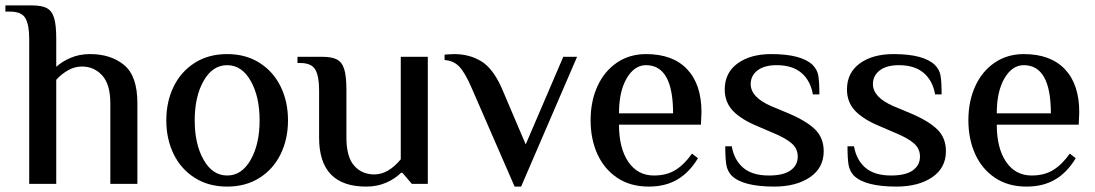

<svg xmlns="http://www.w3.org/2000/svg" viewBox="-39 -680 4051 710"><path d="M69 -537Q69 -588 55 -612.5Q41 -637 -1 -637H-19V-660H79Q115 -660 134 -650Q153 -640 161 -614Q169 -588 169 -537V-433Q191 -453 223 -466.5Q255 -480 294 -480Q371 -480 420 -439.5Q469 -399 469 -299V0H369V-298Q369 -368 339 -401Q309 -434 264 -434Q237 -434 212.5 -420Q188 -406 169 -385V0H69Z M576 -235Q576 -304 603 -359.5Q630 -415 681 -447.5Q732 -480 801 -480Q870 -480 921 -447.5Q972 -415 999 -359.5Q1026 -304 1026 -235Q1026 -166 999 -110.5Q972 -55 921 -22.5Q870 10 801 10Q732 10 681 -22.5Q630 -55 603 -110.5Q576 -166 576 -235ZM921 -235Q921 -323 888 -381Q855 -439 801 -439Q747 -439 714 -381Q681 -323 681 -235Q681 -147 714 -89Q747 -31 801 -31Q855 -31 888 -89Q921 -147 921 -235Z M1141 -171V-347Q1141 -398 1127 -422.5Q1113 -447 1071 -447H1061V-470H1152Q1188 -470 1207 -460Q1226 -450 1234 -424Q1242 -398 1242 -347V-171Q1242 -100 1270.5 -67.5Q1299 -35 1345 -35Q1397 -35 1443 -91V-470H1543V0H1484L1449 -41H1444Q1422 -19 1389 -4.5Q1356 10 1315 10Q1141 10 1141 -171Z M1705 -355Q1681 -411 1659.5 -433.5Q1638 -456 1605 -458V-478Q1610 -478 1620 -479Q1630 -480 1640 -480Q1697 -480 1740.5 -453.5Q1784 -427 1816 -355L1905 -146L2044 -470H2095L1888 10H1864Z M2145 -235Q2145 -306 2170.5 -361.5Q2196 -417 2242.5 -448.5Q2289 -480 2350 -480Q2449 -480 2502 -424Q2555 -368 2555 -265L2553 -219H2250Q2250 -132 2284.5 -81.5Q2319 -31 2379 -31Q2426 -31 2459 -51.5Q2492 -72 2520 -112L2542 -95Q2511 -43 2466.5 -16.5Q2422 10 2360 10Q2292 10 2243.5 -22.5Q2195 -55 2170 -110.5Q2145 -166 2145 -235ZM2450 -261Q2450 -439 2350 -439Q2307 -439 2278.5 -390.5Q2250 -342 2250 -261Z M2667 -30Q2651 -47 2647 -70Q2643 -93 2643 -139H2667Q2676 -88 2709.5 -59.5Q2743 -31 2804 -31Q2858 -31 2884.5 -50Q2911 -69 2911 -101Q2911 -130 2889 -149.5Q2867 -169 2821 -188L2763 -213Q2702 -238 2671.5 -270Q2641 -302 2641 -349Q2641 -411 2688.5 -445.5Q2736 -480 2813 -480Q2924 -480 2966 -440Q2983 -423 2987 -400.5Q2991 -378 2991 -331H2967Q2958 -382 2924.5 -410.5Q2891 -439 2833 -439Q2787 -439 2762 -419.5Q2737 -400 2737 -369Q2737 -320 2814 -287L2874 -262Q2943 -233 2975 -201.5Q3007 -170 3007 -121Q3007 -59 2956 -24.5Q2905 10 2824 10Q2709 10 2667 -30Z M3119 -30Q3103 -47 3099 -70Q3095 -93 3095 -139H3119Q3128 -88 3161.5 -59.5Q3195 -31 3256 -31Q3310 -31 3336.5 -50Q3363 -69 3363 -101Q3363 -130 3341 -149.5Q3319 -169 3273 -188L3215 -213Q3154 -238 3123.5 -270Q3093 -302 3093 -349Q3093 -411 3140.5 -445.5Q3188 -480 3265 -480Q3376 -480 3418 -440Q3435 -423 3439 -400.5Q3443 -378 3443 -331H3419Q3410 -382 3376.5 -410.5Q3343 -439 3285 -439Q3239 -439 3214 -419.5Q3189 -400 3189 -369Q3189 -320 3266 -287L3326 -262Q3395 -233 3427 -201.5Q3459 -170 3459 -121Q3459 -59 3408 -24.5Q3357 10 3276 10Q3161 10 3119 -30Z M3542 -235Q3542 -306 3567.5 -361.5Q3593 -417 3639.5 -448.5Q3686 -480 3747 -480Q3846 -480 3899 -424Q3952 -368 3952 -265L3950 -219H3647Q3647 -132 3681.5 -81.5Q3716 -31 3776 -31Q3823 -31 3856 -51.5Q3889 -72 3917 -112L3939 -95Q3908 -43 3863.5 -16.5Q3819 10 3757 10Q3689 10 3640.5 -22.5Q3592 -55 3567 -110.5Q3542 -166 3542 -235ZM3847 -261Q3847 -439 3747 -439Q3704 -439 3675.5 -390.5Q3647 -342 3647 -261Z"/></svg>

Font: El Messiri Medium
Style: Regular
Weight: 500
Designer: Mohamed Gaber
Foundry: Kief Type Foundry
Version: Version 2.007